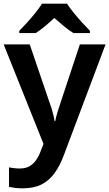

<svg xmlns="http://www.w3.org/2000/svg" viewBox="-20 -786 595 1046"><path d="M0 -544H142L248 -233Q255 -215 260.5 -197Q266 -179 270.5 -161Q275 -143 277 -126H281Q285 -149 294 -177.5Q303 -206 312 -233L415 -544H555L329 56Q308 114 278.5 155.5Q249 197 207 218.5Q165 240 104 240Q79 240 60.5 237.5Q42 235 29 232V126Q40 128 55.5 130Q71 132 88 132Q119 132 140 120Q161 108 176 87Q191 66 201 39L217 -2ZM345 -766Q359 -744 381.5 -716.5Q404 -689 428 -662.5Q452 -636 470 -618V-606H380Q354 -622 328.5 -643Q303 -664 276 -688Q250 -664 225.5 -643.5Q201 -623 175 -606H85V-618Q104 -637 127.5 -663Q151 -689 173 -716.5Q195 -744 209 -766Z"/></svg>

Font: Noto Sans Oriya SemiBold
Style: Regular
Weight: 600
Version: Version 2.003